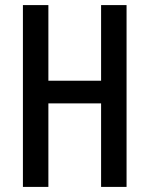

<svg xmlns="http://www.w3.org/2000/svg" viewBox="-20 -734 587 754"><path d="M70 0V-714H170V-417H377V-714H477V0H377V-328H170V0Z"/></svg>

Font: Noto Sans ExtraCondensed Medium
Style: Regular
Weight: 500
Width: 2
Designer: Monotype Design Team
Foundry: Monotype Imaging Inc.
Version: Version 2.013; ttfautohint (v1.8.4.7-5d5b)